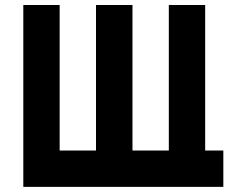

<svg xmlns="http://www.w3.org/2000/svg" viewBox="-20 -728 961 748"><path d="M779.3 -141.6H850.1V0H70.8V-708.5H212.4V-141.6H354V-708.5H496.1V-141.6H637.7V-708.5H779.3Z"/></svg>

Font: Blazma
Style: Regular
Weight: 400
Designer: GGBotNet
Version: 1.00